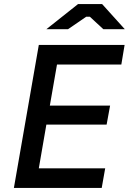

<svg xmlns="http://www.w3.org/2000/svg" viewBox="-20 -920 631 940"><path d="M48 0H478L495 -96H170L207 -310H502L519 -403H224L259 -604H574L590 -700H170ZM207 -777H313L402 -838H420L486 -777H591L480 -900H362Z"/></svg>

Font: Fixel Display Medium
Style: Italic
Weight: 500
Italic angle: -10°
Designer: AlfaBravo + MacPaw
Foundry: Kyrylo Tkachov, Marchela Mozhyna, Serhii Makarenko, Maria Weinstein, Zakhar Kryvoshyya
Version: Version 1.210;Glyphs 3.2 (3217)